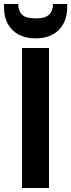

<svg xmlns="http://www.w3.org/2000/svg" viewBox="-37 -940 356 960"><path d="M73 0V-700H208V0ZM141 -748Q92 -748 56.5 -767Q21 -786 2 -820.5Q-17 -855 -17 -903V-920H54Q54 -886 73 -867Q92 -848 141 -848Q189 -848 208.5 -867Q228 -886 228 -920H299V-902Q299 -855 279.5 -820Q260 -785 224.5 -766.5Q189 -748 141 -748Z"/></svg>

Font: DM Sans 10pt
Style: Bold
Weight: 700
Version: Version 4.004;gftools[0.9.30]